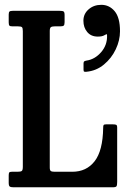

<svg xmlns="http://www.w3.org/2000/svg" viewBox="-20 -796 555 816"><path d="M56 -684H33Q23 -684 20 -687.2Q17 -690.5 17 -701V-734Q17 -744 20.5 -747Q24 -750 34.5 -750H233.5Q246 -750 250.2 -747.2Q254.5 -744.5 254.5 -732V-702Q254.5 -690 250.5 -687Q246.5 -684 235.5 -684H212.5Q201 -684 196.2 -680.5Q191.5 -677 191.5 -664V-84Q191.5 -72 196.2 -69Q201 -66 213 -66H287Q347.5 -66 382.2 -110.8Q417 -155.5 418.5 -252.5Q418.5 -261 420.2 -264.2Q422 -267.5 430.5 -267.5H459.5Q470 -267.5 474 -265.5Q478 -263.5 478 -253V-23.5Q478 -9 475.2 -4.5Q472.5 0 458.5 0H38.5Q26.5 0 21.8 -3Q17 -6 17 -19V-50Q17 -59 19 -62.5Q21 -66 30 -66H53Q67.5 -66 72.2 -69.2Q77 -72.5 77 -87V-664Q77 -677 73.2 -680.5Q69.5 -684 56 -684ZM334.5 -708Q334.5 -737 356.5 -756.2Q378.5 -775.5 410.5 -775.5Q444.5 -775.5 467.2 -748.5Q490 -721.5 490 -663Q490 -624.5 472 -586.5Q454 -548.5 421.8 -521.8Q389.5 -495 347.5 -491Q341 -490.5 338 -491.5Q335 -492.5 335 -500V-526.5Q335 -533.5 338.5 -535.5Q342 -537.5 347.5 -538.5Q383 -543.5 409.8 -574.2Q436.5 -605 435 -646Q435 -651.5 432 -650.5Q429 -649.5 425 -647Q418.5 -643 411.5 -641.8Q404.5 -640.5 395.5 -640.5Q367 -640.5 350.8 -659.8Q334.5 -679 334.5 -708Z"/></svg>

Font: Besley* Condensed Medium
Style: Regular
Weight: 500
Width: 3
Designer: Owen Earl
Foundry: indestructible type*
Version: Version 3.000; ttfautohint (v1.8.3)